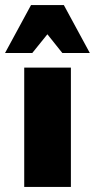

<svg xmlns="http://www.w3.org/2000/svg" viewBox="-27 -741 376 761"><path d="M69 0V-473H254V0ZM220 -531 129 -645 96 -721H226L329 -531ZM-7 -531 96 -721H226L193 -645L101 -531Z"/></svg>

Font: Ysabeau SC Black
Style: Regular
Weight: 900
Designer: Christian Thalmann (Catharsis Fonts)
Version: Version 2.001;gftools[0.9.30]; featfreeze: smcp